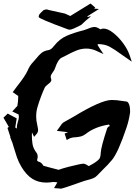

<svg xmlns="http://www.w3.org/2000/svg" viewBox="-35 -953 786 1111"><path d="M317.9 138.7 308.1 137.7Q302.7 136.7 277.8 135.3L296.9 102.5Q284.7 100.1 274.4 100.1Q270.5 100.1 267.1 100.6Q249 103.5 232.9 103.5Q186.5 103.5 151.9 81.5Q117.2 59.6 89.4 13.2Q72.8 -14.6 63 -42.7Q53.2 -70.8 45.4 -98.1Q40.5 -115.2 35.2 -131.8L34.7 -131.3Q27.3 -152.8 23.9 -159.2L25.4 -160.2L8.3 -212.4L16.1 -218.8L-15.1 -272L9.8 -295.9L24.4 -287.6L61.5 -268.1L60.1 -258.3Q56.2 -236.8 53.2 -215.3L62 -209Q62 -230 68.4 -248.5Q74.2 -263.7 74.2 -277.3Q74.2 -284.2 72.8 -290.5L36.1 -308.1Q51.8 -326.2 57.1 -331.1Q64.5 -338.4 65.4 -339.8Q70.3 -366.2 70.3 -389.6V-397.5Q50.8 -410.6 38.6 -419.9L65.9 -456.5Q109.9 -511.7 125 -544.9Q136.2 -572.8 157.2 -594.7Q166.5 -604 175.8 -615.7Q187.5 -631.3 203.6 -645.3Q219.7 -659.2 245.6 -663.1Q260.7 -665 277.8 -687.5Q309.6 -728 351.6 -746.1Q393.6 -764.2 450.2 -778.3Q460.4 -781.2 471.2 -785.6Q496.6 -796.9 512.2 -796.9Q524.4 -796.9 542 -785.6Q544.4 -784.7 546.4 -783.2Q554.2 -787.6 564 -787.6Q588.9 -787.6 619.9 -763.2Q650.9 -738.8 676.8 -703.9Q702.6 -668.9 714.4 -635.3L727.5 -596.2Q678.2 -629.9 663.1 -641.1Q631.3 -665 599.6 -682.6Q575.2 -695.8 540 -697.8Q529.8 -697.8 529.8 -695.8Q529.8 -694.3 530.8 -690.9Q533.2 -685.5 564 -640.1L519.5 -660.2Q492.7 -671.9 464.8 -671.9Q434.6 -671.9 406 -660.2Q377.4 -648.4 350.1 -633.3L320.8 -618.7Q309.1 -612.3 299.8 -595.9Q290.5 -579.6 285.4 -563.2Q280.3 -546.9 270.5 -534.7Q258.3 -518.6 258.3 -508.8Q258.3 -503.4 260.7 -497.1Q262.2 -493.2 262.2 -489.7Q262.2 -484.9 257.6 -479Q252.9 -473.1 243.7 -466.3Q238.8 -461.9 232.9 -456.8Q227.1 -451.7 224.6 -447.3Q201.7 -398.9 182.1 -334Q174.3 -308.6 174.3 -277.8Q174.3 -254.9 180.7 -229.5Q185.5 -206.5 185.5 -200.7Q185.5 -188 176.3 -177.2L162.1 -161.1L149.9 -187.5L149.4 -167.5Q149.4 -145.5 153.1 -120.1Q156.7 -94.7 176.8 -68.4Q183.1 -59.6 183.1 -47.4Q183.1 -40 181.4 -34.7Q179.7 -29.3 179.7 -26.4Q179.7 -24.4 181.2 -21.7Q182.6 -19 194.3 -15.6Q205.6 -11.2 213.9 2.9Q214.8 4.9 215.8 5.9Q241.2 13.7 301.3 28.8L301.8 30.3Q313.5 26.4 329.6 21.2Q345.7 16.1 361.8 12.2Q435.1 -5.9 446.8 -5.9Q457.5 -5.9 475.1 5.9Q477.1 7.3 478.5 7.8L481 6.8Q524.4 -15.1 540.5 -34.7Q547.4 -46.9 547.9 -69.3Q550.3 -105 585 -210Q589.8 -220.7 600.6 -223.6L595.7 -232.4Q513.7 -219.7 460.9 -177.7Q445.8 -166.5 430.7 -163.1Q415.5 -159.7 401.4 -158.7Q381.3 -158.2 365.7 -150.9L351.1 -142.6L338.9 -180.2L358.9 -188L293.9 -195.8Q312 -219.7 315.9 -226.1Q322.3 -238.3 333 -245.1L390.1 -277.3Q550.3 -374.5 610.8 -374.5Q640.1 -374.5 670.4 -369.1L695.8 -365.7Q701.2 -365.7 706.5 -359.4Q717.8 -343.8 717.8 -309.1Q717.8 -303.7 717.3 -299.3Q710.9 -255.9 697.3 -215.3Q648.4 -69.8 612.8 -27.3Q588.9 1.5 562.5 26.4Q544.4 43.9 527.3 62.5Q517.6 73.2 503.7 78.6Q489.7 84 474.6 87.9Q463.9 90.3 454.6 93.3Q326.2 138.7 317.9 138.7ZM369.1 -781.2Q362.8 -781.2 357.9 -783.2Q189.9 -844.7 189 -854.5V-857.4Q189 -864.3 193.4 -870.4Q197.8 -876.5 214.4 -892.1Q216.3 -894.5 220.2 -895Q226.6 -898.4 232.4 -898.4Q239.7 -898.4 248 -895L340.8 -874.5L371.6 -860.4L488.8 -932.6L516.1 -909.2L509.8 -903.3L537.6 -900.9L470.2 -858.4Q470.2 -856.9 471.7 -856.2Q473.1 -855.5 473.6 -854.5L487.3 -859.4L489.7 -856.9Q463.9 -837.4 435.1 -809.1Q382.3 -781.2 369.1 -781.2Z"/></svg>

Font: Unutterable
Style: Regular
Weight: 400
Designer: GGBotNet
Foundry: f0n7.com
Version: 1.00